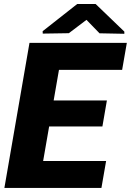

<svg xmlns="http://www.w3.org/2000/svg" viewBox="-20 -921 642 941"><path d="M500 -131.8 477.1 0H108.4L131.3 -131.8ZM292 -710.9 168.5 0H1.5L124.5 -710.9ZM503.9 -428.7 481.9 -301.3H160.6L183.1 -428.7ZM601.6 -710.9 578.6 -578.6H208.5L231.9 -710.9ZM448.7 -901.4 589.4 -766.1V-755.4L467.8 -757.8L403.8 -823.7L317.4 -758.3L189.5 -756.3L189 -768.1L358.4 -901.4Z"/></svg>

Font: Roboto Black
Style: Italic
Weight: 900
Italic angle: -12°
Designer: Christian Robertson
Foundry: Google
Version: Version 3.0; 2020